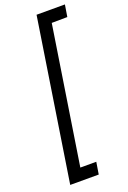

<svg xmlns="http://www.w3.org/2000/svg" viewBox="-185 -840 747 1120"><g transform="rotate(-20 188.0 -280.0)"><path d="M267 -705 364 -706 376 -780H200L45 220H222L234 145H135Z"/></g></svg>

Font: Jost* 400 Book Italic
Style: Italic
Weight: 400
Italic angle: -10°
Version: Version 3.200; ttfautohint (v0.97) -l 8 -r 50 -G 200 -x 14 -